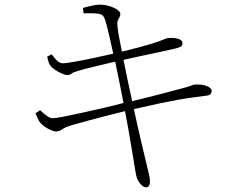

<svg xmlns="http://www.w3.org/2000/svg" viewBox="-20 -765 1040 822"><path d="M337.9 -708 335 -731Q352.1 -736.3 373.5 -740.7Q395 -745.1 404.8 -745.1Q438 -745.1 466.6 -732.2Q495.1 -719.2 495.1 -705.1Q495.1 -696.3 491.2 -690.4Q487.3 -684.6 484.1 -676.3Q481 -668 482.9 -651.9Q485.8 -625 490.5 -602.1Q495.1 -579.1 502 -543.9Q535.6 -552.2 570.6 -561.3Q605.5 -570.3 636.2 -580.1Q667 -589.8 679.2 -595.5Q691.4 -601.1 699.2 -602.1Q719.2 -604.5 740.2 -599.6Q761.2 -594.7 761.2 -579.1Q761.2 -568.4 750.7 -563.7Q740.2 -559.1 726.1 -556.2Q699.7 -549.8 660.4 -541.5Q621.1 -533.2 580.6 -524.7Q540 -516.1 508.8 -508.8Q517.1 -466.3 526.6 -421.4Q536.1 -376.5 545.9 -332Q574.7 -338.9 609.1 -347.4Q643.6 -356 676.8 -364.7Q710 -373.5 735.6 -380.4Q761.2 -387.2 772 -390.1Q793.9 -396 800 -399.2Q806.2 -402.3 813 -402.8Q842.3 -405.3 864.3 -397Q886.2 -388.7 886.2 -375Q886.2 -368.2 881.1 -362.3Q876 -356.4 860.8 -355Q830.1 -351.1 801.5 -347.2Q772.9 -343.3 739.7 -337.4Q706.5 -331.5 661.6 -322Q616.7 -312.5 553.2 -297.9Q569.3 -223.1 584 -160.9Q598.6 -98.6 606 -67.9Q612.8 -38.6 617.4 -20.5Q622.1 -2.4 622.1 14.2Q622.1 21.5 618.4 29.3Q614.7 37.1 605 37.1Q593.8 37.1 581.3 22.5Q568.8 7.8 564.9 -6.8Q562.5 -15.1 558.8 -37.1Q555.2 -59.1 550.5 -87.9Q545.9 -116.7 541 -145Q536.6 -171.9 530 -209.7Q523.4 -247.6 515.1 -289.1Q479 -280.3 436.8 -269.5Q394.5 -258.8 355 -248Q315.4 -237.3 287.1 -229Q257.8 -220.2 245.8 -211.2Q233.9 -202.1 219.2 -202.1Q208.5 -202.1 186.5 -213.6Q164.6 -225.1 151.9 -240.2Q147 -246.1 142.6 -255.9Q138.2 -265.6 131.8 -279.8L151.9 -293Q187.5 -258.8 205.1 -258.8Q216.3 -258.8 251.7 -265.6Q287.1 -272.5 333.7 -282.7Q380.4 -293 427.5 -304Q474.6 -314.9 508.8 -324.2Q498.5 -375 489.3 -422.6Q480 -470.2 473.1 -501Q428.2 -490.7 385.7 -480.5Q343.3 -470.2 312 -460.9Q292 -455.1 285.9 -449.5Q279.8 -443.8 268.1 -443.8Q259.3 -443.8 245.1 -450Q231 -456.1 217.5 -464.8Q204.1 -473.6 198.2 -481Q191.4 -489.3 188.2 -498.5Q185.1 -507.8 182.1 -522.9L201.2 -532.2Q211.4 -519 222.9 -506.6Q234.4 -494.1 251 -494.1Q262.2 -494.1 298.1 -500.5Q334 -506.8 379.4 -516.4Q424.8 -525.9 464.8 -535.2Q458 -565.9 450.7 -599.1Q443.4 -632.3 436.5 -658.7Q429.7 -685.1 422.9 -694.8Q417.5 -703.6 401.9 -706.1Q386.2 -708.5 368.4 -708.3Q350.6 -708 337.9 -708Z"/></svg>

Font: Source Han Serif CN ExtraLight
Style: Regular
Weight: 250
Designer: Ryoko NISHIZUKA  (kana & ideographs); Frank Grießhammer (Latin, Greek & Cyrillic); Wenlong ZHANG  (bopomofo); Sandoll Co
Foundry: Adobe Systems Incorporated
Version: Version 1.001;PS 1.001;hotconv 16.6.54;makeotf.lib2.5.65590